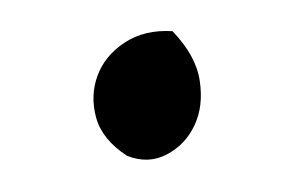

<svg xmlns="http://www.w3.org/2000/svg" viewBox="-27 -340 277 184"><g transform="rotate(-5 112.0 -248.0)"><path d="M89.8 -192.4Q67.4 -210 63.5 -231.4Q59.6 -252.9 68.4 -271.5Q77.1 -290 97.2 -300.8Q117.2 -311.5 143.6 -307.6Q164.1 -282.2 165.5 -257.8Q167 -233.4 156.7 -215.8Q146.5 -198.2 127.9 -190.4Q109.4 -182.6 89.8 -192.4Z"/></g></svg>

Font: Give You Glory
Style: Regular
Weight: 400
Designer: Kimberly Geswein
Foundry: Kimberly Geswein
Version: Version 1.002